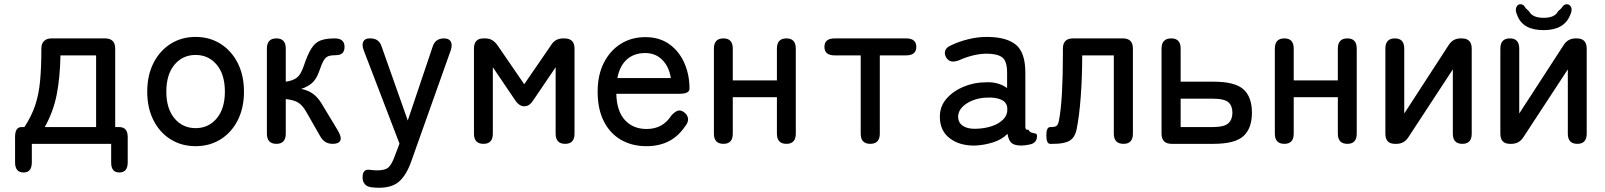

<svg xmlns="http://www.w3.org/2000/svg" viewBox="-20 -678 7567 905"><path d="M91 135Q51 135 51 87V-32Q51 -79 81 -79H95Q129 -131 146 -182Q163 -233 169 -297Q175 -361 175 -450Q175 -472 187.5 -484.5Q200 -497 223 -497H475Q523 -497 523 -449V-79H542Q582 -79 582 -32V87Q582 135 543 135Q504 135 504 89V0H130V87Q130 135 91 135ZM191 -79H433V-417H265Q263 -313 247.5 -233Q232 -153 191 -79Z M902 11Q836 11 784.5 -21Q733 -53 703.5 -111Q674 -169 674 -246Q674 -323 703.5 -381Q733 -439 784.5 -471.5Q836 -504 902 -504Q968 -504 1019.5 -471.5Q1071 -439 1100.5 -381Q1130 -323 1130 -246Q1130 -169 1100.5 -111Q1071 -53 1019.5 -21Q968 11 902 11ZM902 -74Q963 -74 1001.5 -120Q1040 -166 1040 -246Q1040 -327 1001.5 -373Q963 -419 902 -419Q841 -419 802.5 -373Q764 -327 764 -246Q764 -166 802.5 -120Q841 -74 902 -74Z M1283 0Q1238 0 1238 -48V-449Q1238 -497 1283 -497Q1327 -497 1327 -449V-293Q1362 -298 1380 -312.5Q1398 -327 1411 -365Q1430 -422 1448 -450Q1466 -478 1491.5 -487.5Q1517 -497 1558 -497Q1604 -497 1604 -457Q1604 -418 1564 -418Q1542 -418 1528.5 -413.5Q1515 -409 1505.5 -392.5Q1496 -376 1483 -338Q1470 -303 1450 -286Q1430 -269 1400 -259Q1431 -253 1454.5 -236.5Q1478 -220 1497 -188L1573 -62Q1591 -31 1584 -15.5Q1577 0 1548 0Q1510 0 1491 -33L1424 -150Q1406 -182 1385.5 -194.5Q1365 -207 1327 -211V-48Q1327 0 1283 0Z M1766 207Q1758 207 1749.5 206.5Q1741 206 1733 205Q1711 203 1700 190.5Q1689 178 1689 158Q1689 119 1720 122Q1738 125 1758 125Q1796 125 1811.5 110.5Q1827 96 1841 57L1863 -1L1694 -442Q1685 -467 1692.5 -482Q1700 -497 1721 -497H1726Q1767 -497 1779 -458L1902 -110L2019 -457Q2031 -497 2073 -497Q2096 -497 2104.5 -482.5Q2113 -468 2105 -442L1918 84Q1896 146 1862.5 176.5Q1829 207 1766 207Z M2259 0Q2214 0 2214 -48V-449Q2214 -497 2259 -497H2267Q2286 -497 2299.5 -489Q2313 -481 2324 -466L2451 -281L2578 -466Q2597 -497 2635 -497H2640Q2688 -497 2688 -449V-48Q2688 0 2644 0Q2599 0 2599 -48V-361L2496 -209Q2486 -193 2475.5 -185Q2465 -177 2451 -177Q2426 -177 2406 -209L2303 -361V-48Q2303 0 2259 0Z M3027 11Q2959 11 2907 -19Q2855 -49 2826 -106.5Q2797 -164 2797 -246Q2797 -324 2826 -381.5Q2855 -439 2905.5 -471Q2956 -503 3022 -503Q3088 -503 3134.5 -470Q3181 -437 3205.5 -381.5Q3230 -326 3230 -260Q3230 -236 3183 -236H2885Q2887 -154 2925.5 -112Q2964 -70 3028 -70Q3104 -70 3144 -133Q3159 -150 3173 -155.5Q3187 -161 3203 -150Q3220 -138 3223 -120.5Q3226 -103 3209 -82Q3176 -34 3131 -11.5Q3086 11 3027 11ZM2890 -310H3142Q3134 -363 3102 -395.5Q3070 -428 3021 -428Q2969 -428 2935 -398Q2901 -368 2890 -310Z M3390 0Q3345 0 3345 -48V-449Q3345 -497 3390 -497Q3434 -497 3434 -449V-299H3642V-449Q3642 -497 3687 -497Q3731 -497 3731 -449V-48Q3731 0 3687 0Q3642 0 3642 -48V-220H3434V-48Q3434 0 3390 0Z M4082 0Q4037 0 4037 -48V-417H3914Q3866 -417 3866 -457Q3866 -497 3914 -497H4251Q4299 -497 4299 -457Q4299 -417 4251 -417H4127V-48Q4127 0 4082 0Z M4578 8Q4505 10 4457.5 -25.5Q4410 -61 4410 -128Q4410 -177 4441.5 -213Q4473 -249 4522.5 -269.5Q4572 -290 4625 -290Q4656 -292 4682 -284.5Q4708 -277 4727 -263V-335Q4727 -391 4703.5 -408Q4680 -425 4631 -425Q4600 -425 4565.5 -416.5Q4531 -408 4501 -394Q4480 -386 4465 -388.5Q4450 -391 4440 -407Q4430 -424 4435.5 -439.5Q4441 -455 4462 -464Q4499 -482 4543.5 -493Q4588 -504 4631 -504Q4723 -504 4768 -467.5Q4813 -431 4813 -335V-82Q4813 -73 4815.5 -69.5Q4818 -66 4828 -66Q4834 -55 4843.5 -52.5Q4853 -50 4860.5 -48.5Q4868 -47 4868 -37Q4868 -4 4834 3Q4812 8 4794 8Q4762 8 4748 -4Q4734 -16 4729 -47Q4702 -20 4661 -7Q4620 6 4578 8ZM4579 -71Q4621 -72 4655.5 -83.5Q4690 -95 4710 -116.5Q4730 -138 4728 -168Q4726 -196 4699.5 -208Q4673 -220 4632 -218Q4595 -217 4564 -204.5Q4533 -192 4514.5 -172Q4496 -152 4496 -127Q4497 -99 4519 -84.5Q4541 -70 4579 -71Z M4930 0Q4912 0 4912 -40Q4912 -79 4930 -79Q4951 -79 4959 -84Q4967 -89 4971 -108Q4981 -158 4985.5 -239Q4990 -320 4990 -418V-449Q4990 -497 5038 -497H5273Q5320 -497 5320 -449V-48Q5320 0 5276 0Q5230 0 5230 -48V-417H5081Q5081 -312 5074 -220.5Q5067 -129 5055 -70Q5047 -30 5022 -15Q4997 0 4946 0Z M5503 0Q5455 0 5455 -48V-449Q5455 -497 5501 -497Q5545 -497 5545 -449V-293H5700Q5801 -293 5841 -257Q5881 -221 5881 -147Q5881 -73 5841 -36.5Q5801 0 5700 0ZM5545 -79H5693Q5751 -79 5770 -97Q5789 -115 5789 -147Q5789 -179 5770 -196Q5751 -213 5693 -213H5545Z M6034 0Q5989 0 5989 -48V-449Q5989 -497 6034 -497Q6078 -497 6078 -449V-299H6286V-449Q6286 -497 6331 -497Q6375 -497 6375 -449V-48Q6375 0 6331 0Q6286 0 6286 -48V-220H6078V-48Q6078 0 6034 0Z M6555 0Q6510 0 6510 -48V-449Q6510 -497 6555 -497Q6599 -497 6599 -449V-143L6808 -465Q6828 -497 6865 -497H6870Q6917 -497 6917 -449V-48Q6917 0 6873 0Q6828 0 6828 -48V-351L6619 -32Q6599 0 6562 0Z M7097 0Q7052 0 7052 -48V-449Q7052 -497 7097 -497Q7141 -497 7141 -449V-143L7350 -465Q7370 -497 7407 -497H7412Q7459 -497 7459 -449V-48Q7459 0 7415 0Q7370 0 7370 -48V-351L7161 -32Q7141 0 7104 0ZM7256 -536Q7158 -536 7132 -605Q7121 -628 7127 -643Q7133 -658 7146 -658Q7160 -658 7166 -647.5Q7172 -637 7187 -625Q7203 -594 7256 -594Q7309 -594 7324 -625Q7339 -637 7346 -647.5Q7353 -658 7366 -658Q7379 -658 7385.5 -644Q7392 -630 7381 -607Q7353 -536 7256 -536Z"/></svg>

Font: Zen Maru Gothic Medium
Style: Regular
Weight: 500
Designer: Yoshimichi Ohira
Foundry: Positype
Version: Version 1.001